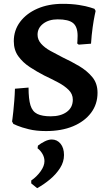

<svg xmlns="http://www.w3.org/2000/svg" viewBox="-20 -672 577 1002"><path d="M220 12Q169 12 130.5 2.5Q92 -7 71 -16Q50 -25 50 -25L43 -38Q43 -38 45 -52Q47 -66 49.5 -90.5Q52 -115 54.5 -145.5Q57 -176 58 -209L129 -215Q129 -155 139 -122.5Q149 -90 174.5 -77.5Q200 -65 245 -65Q297 -65 328.5 -88Q360 -111 360 -152Q360 -181 338.5 -202.5Q317 -224 283 -242Q249 -260 211 -278Q172 -298 135.5 -322Q99 -346 75.5 -378.5Q52 -411 52 -457Q52 -514 85 -558Q118 -602 175.5 -627Q233 -652 307 -652Q355 -652 392.5 -646Q430 -640 451.5 -633Q473 -626 473 -626L479 -615Q479 -615 474 -591.5Q469 -568 463.5 -529Q458 -490 455 -444L391 -439L383 -445Q383 -445 384 -456.5Q385 -468 385 -485Q385 -532 361.5 -551.5Q338 -571 281 -571Q235 -571 205.5 -548.5Q176 -526 176 -491Q176 -465 194.5 -444Q213 -423 243 -406.5Q273 -390 308 -372Q351 -352 392.5 -327.5Q434 -303 461.5 -270Q489 -237 489 -188Q489 -128 455 -83Q421 -38 361 -13Q301 12 220 12ZM174 310 143 285V270Q172 250 192 222Q212 194 212 169Q212 149 201.5 131Q191 113 176 102L178 88Q193 76 213 66Q233 56 250 56Q278 56 296 78Q314 100 314 137Q314 173 293.5 205Q273 237 241.5 263.5Q210 290 174 310Z"/></svg>

Font: Alegreya SemiBold
Style: Regular
Weight: 600
Designer: Juan Pablo del Peral
Foundry: Huerta Tipografica
Version: Version 2.009